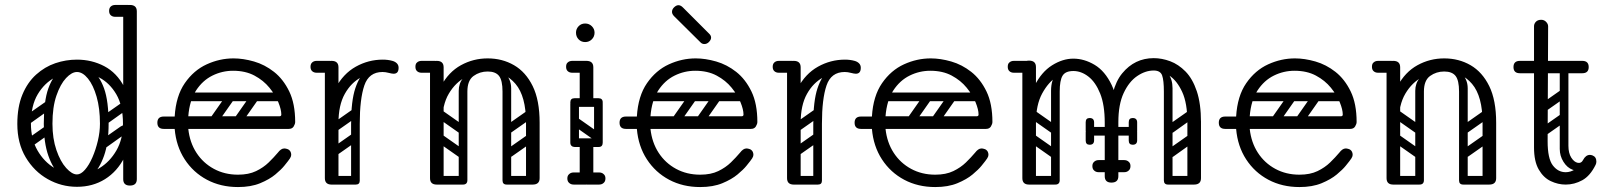

<svg xmlns="http://www.w3.org/2000/svg" viewBox="-20 -746 6517 776"><path d="M291 9Q228 9 173 -22Q118 -53 84 -110Q50 -167 50 -245Q50 -314 70.5 -363.5Q91 -413 126 -444.5Q161 -476 203.5 -490.5Q246 -505 291 -505Q351 -505 401.5 -478.5Q452 -452 482 -395Q512 -338 512 -245Q512 -167 483 -110Q454 -53 404.5 -22Q355 9 291 9ZM291 -41Q340 -41 382 -66.5Q424 -92 450.5 -138Q477 -184 477 -246Q477 -319 450 -365Q423 -411 380.5 -433Q338 -455 291 -455Q245 -455 202.5 -433Q160 -411 132.5 -365Q105 -319 105 -246Q105 -184 131.5 -138Q158 -92 200.5 -66.5Q243 -41 291 -41ZM505 4Q478 4 478 -22V-700Q478 -726 505 -726Q533 -726 533 -700V-22Q533 4 505 4ZM387 -157Q378 -171 391 -181L468 -235Q483 -245 492 -231Q503 -216 489 -207L412 -152Q407 -148 399.5 -149Q392 -150 387 -157ZM394 -255Q385 -269 398 -279L475 -333Q490 -343 499 -329Q510 -314 496 -305L419 -250Q414 -246 406.5 -247Q399 -248 394 -255ZM81 -157Q71 -172 85 -181L162 -235Q177 -245 186 -231Q197 -216 183 -207L106 -152Q100 -148 93 -149Q86 -150 81 -157ZM81 -255Q71 -270 85 -279L162 -333Q177 -343 186 -329Q197 -314 183 -305L106 -250Q100 -246 93 -247Q86 -248 81 -255ZM288 -7Q254 -9 224 -36.5Q194 -64 175.5 -116.5Q157 -169 157 -245Q157 -338 175.5 -389Q194 -440 224 -460.5Q254 -481 288 -481L291 -455Q270 -455 247 -430.5Q224 -406 208 -359.5Q192 -313 192 -246Q192 -186 208 -139.5Q224 -93 247.5 -67Q271 -41 291 -41ZM288 -7 291 -41Q307 -41 323.5 -60Q340 -79 353.5 -110Q367 -141 375.5 -177Q384 -213 384 -246Q384 -308 370.5 -355Q357 -402 335.5 -428.5Q314 -455 291 -455L288 -481Q322 -481 352 -460.5Q382 -440 400.5 -389Q419 -338 419 -245Q419 -169 400.5 -116.5Q382 -64 352 -36.5Q322 -9 288 -7ZM531 -702Q529 -689 522 -685Q518 -678 497 -678H446Q434 -678 427 -685Q421 -691 421 -702Q421 -713 427 -719Q434 -726 446 -726H497Q508 -726 514 -724.5Q520 -723 521 -721Q525 -717 528 -712Q531 -707 531 -702Z M942 10Q872 10 816.5 -19.5Q761 -49 726.5 -102Q692 -155 686 -225H642Q616 -225 616 -250Q616 -275 642 -275H686Q691 -358 727 -410Q763 -462 815.5 -486Q868 -510 924 -510Q963 -510 1006.5 -497.5Q1050 -485 1087.5 -455.5Q1125 -426 1149 -376.5Q1173 -327 1173 -253Q1173 -245 1167 -235Q1161 -225 1147 -225H741Q747 -170 774 -128.5Q801 -87 844.5 -63.5Q888 -40 942 -40Q985 -40 1015 -54.5Q1045 -69 1066 -89.5Q1087 -110 1103 -129Q1109 -137 1115.5 -141.5Q1122 -146 1129 -146Q1133 -146 1138.5 -144.5Q1144 -143 1147 -141Q1157 -134 1157 -120Q1157 -114 1152 -106Q1147 -98 1129 -76Q1117 -61 1093 -41Q1069 -21 1031.5 -5.5Q994 10 942 10ZM741 -276H1109Q1117 -276 1117 -283Q1117 -303 1105 -332.5Q1093 -362 1069 -391.5Q1045 -421 1008.5 -440.5Q972 -460 922 -460Q878 -460 838.5 -440.5Q799 -421 772.5 -380.5Q746 -340 741 -276ZM1027 -372H1130V-337H1027ZM921 -366Q934 -356 925 -343L859 -249Q850 -235 834 -246Q821 -256 830 -269L896 -363Q900 -368 907 -369.5Q914 -371 921 -366ZM1019 -366Q1032 -356 1023 -343L957 -249Q948 -235 932 -246Q919 -256 928 -269L994 -363Q998 -368 1005 -369.5Q1012 -371 1019 -366ZM723 -259Q723 -276 740 -276H1072Q1089 -276 1089 -259Q1089 -241 1073 -241H741Q723 -241 723 -259ZM723 -355Q723 -372 740 -372H1072Q1089 -372 1089 -355Q1089 -337 1073 -337H741Q723 -337 723 -355Z M1305 -240Q1305 -331 1336 -389.5Q1367 -448 1418 -476.5Q1469 -505 1527 -505Q1548 -505 1566 -500Q1577 -497 1584 -490Q1591 -483 1591 -472Q1591 -448 1571 -448Q1564 -448 1551 -451.5Q1538 -455 1526 -455Q1480 -455 1439.5 -433.5Q1399 -412 1373.5 -366.5Q1348 -321 1348 -249ZM1320 0Q1293 0 1293 -26V-474Q1293 -500 1320 -500Q1348 -500 1348 -474V-26Q1348 0 1320 0ZM1345 -476Q1345 -470 1341.5 -465.5Q1338 -461 1336 -459Q1333 -456 1327.5 -454Q1322 -452 1311 -452H1260Q1248 -452 1241 -459Q1235 -465 1235 -476Q1235 -487 1241 -493Q1248 -500 1260 -500H1311Q1322 -500 1328 -498.5Q1334 -497 1335 -495Q1339 -491 1342 -486Q1345 -481 1345 -476ZM1415 0Q1399 0 1399 -16V-245Q1399 -338 1416 -389Q1433 -440 1461 -460.5Q1489 -481 1523 -481L1526 -455Q1471 -455 1452.5 -400.5Q1434 -346 1434 -246V-16Q1434 0 1418 0ZM1302 -17Q1302 -35 1320 -35H1416Q1434 -35 1434 -17Q1434 0 1415 0H1319Q1302 0 1302 -17ZM1348 -221Q1333 -210 1324 -224Q1320 -229 1319.5 -236Q1319 -243 1327 -249L1404 -303Q1419 -313 1429 -299Q1433 -293 1432.5 -286.5Q1432 -280 1425 -275ZM1346 -122Q1331 -111 1322 -125Q1318 -130 1317.5 -137Q1317 -144 1325 -150L1402 -204Q1417 -214 1427 -200Q1431 -194 1430.5 -187.5Q1430 -181 1423 -176Z M1732 -250Q1732 -341 1762.5 -398Q1793 -455 1843 -482.5Q1893 -510 1951 -510Q2010 -510 2057.5 -482.5Q2105 -455 2133 -398Q2161 -341 2161 -250H2106Q2106 -357 2063.5 -407Q2021 -457 1951 -457Q1905 -457 1863 -435Q1821 -413 1794 -367.5Q1767 -322 1767 -250ZM1745 0Q1718 0 1718 -26V-474Q1718 -500 1745 -500Q1773 -500 1773 -474V-26Q1773 0 1745 0ZM1684 -452Q1672 -452 1665 -459Q1659 -465 1659 -476Q1659 -488 1665 -493Q1672 -500 1684 -500H1735Q1746 -500 1752 -498.5Q1758 -497 1759 -495Q1763 -491 1766 -486Q1769 -481 1769 -476Q1767 -463 1760 -459Q1756 -452 1735 -452ZM2133 0Q2106 0 2106 -26V-250Q2106 -276 2133 -276Q2161 -276 2161 -250V-26Q2161 0 2133 0ZM2028 0Q2011 0 2011 -17V-379Q2011 -396 2028 -396Q2046 -396 2046 -380V-18Q2046 0 2028 0ZM1951 -457Q1919 -457 1894 -439Q1869 -421 1869 -376V-281H1834V-379Q1834 -409 1852 -431Q1870 -453 1899.5 -464.5Q1929 -476 1962 -476ZM1951 -457 1941 -476Q1991 -476 2018.5 -451.5Q2046 -427 2046 -389V-281H2011V-376Q2011 -421 1997 -439Q1983 -457 1951 -457ZM1729 -17Q1729 -35 1747 -35H1850Q1868 -35 1868 -17Q1868 0 1849 0H1746Q1729 0 1729 -17ZM2013 -17Q2013 -35 2031 -35H2134Q2152 -35 2152 -17Q2152 0 2133 0H2030Q2013 0 2013 -17ZM1744 -198Q1754 -211 1767 -202L1861 -136Q1875 -127 1864 -111Q1854 -98 1841 -107L1747 -173Q1742 -177 1740.5 -184Q1739 -191 1744 -198ZM1744 -296Q1754 -309 1767 -300L1861 -234Q1875 -225 1864 -209Q1854 -196 1841 -205L1747 -271Q1742 -275 1740.5 -282Q1739 -289 1744 -296ZM1851 0Q1834 0 1834 -17V-349Q1834 -366 1851 -366Q1869 -366 1869 -350V-18Q1869 0 1851 0ZM1755 0Q1738 0 1738 -17V-349Q1738 -366 1755 -366Q1773 -366 1773 -350V-18Q1773 0 1755 0ZM2047 -211Q2032 -200 2023 -214Q2019 -219 2018.5 -226Q2018 -233 2026 -239L2103 -293Q2118 -303 2128 -289Q2132 -283 2131.5 -276.5Q2131 -270 2124 -265ZM2049 -114Q2034 -103 2025 -117Q2021 -122 2020.5 -129Q2020 -136 2028 -142L2105 -196Q2120 -206 2130 -192Q2134 -186 2133.5 -179.5Q2133 -173 2126 -168Z M2293 -452Q2281 -452 2274 -459Q2268 -465 2268 -476Q2268 -488 2274 -493Q2281 -500 2293 -500H2344Q2355 -500 2361 -498.5Q2367 -497 2368 -495Q2376 -487 2376 -476Q2375 -465 2369 -459Q2366 -456 2360.5 -454Q2355 -452 2344 -452ZM2285 -170Q2285 -187 2302 -187H2399Q2416 -187 2416 -170Q2416 -152 2400 -152H2302Q2295 -152 2290 -156.5Q2285 -161 2285 -170ZM2350 -3Q2323 -3 2323 -29V-158Q2323 -184 2350 -184Q2378 -184 2378 -158V-29Q2378 -3 2350 -3ZM2350 -314Q2323 -314 2323 -340V-474Q2323 -500 2350 -500Q2378 -500 2378 -474V-340Q2378 -314 2350 -314ZM2285 -332Q2285 -349 2302 -349H2399Q2416 -349 2416 -332Q2416 -314 2400 -314H2302Q2295 -314 2290 -318.5Q2285 -323 2285 -332ZM2290 -267Q2300 -280 2313 -271L2407 -205Q2421 -196 2410 -180Q2400 -167 2387 -176L2293 -242Q2288 -246 2286.5 -253Q2285 -260 2290 -267ZM2398 -153Q2381 -153 2381 -170V-326Q2381 -343 2398 -343Q2416 -343 2416 -327V-171Q2416 -153 2398 -153ZM2302 -153Q2285 -153 2285 -170V-326Q2285 -343 2302 -343Q2320 -343 2320 -327V-171Q2320 -153 2302 -153ZM2273 -25Q2273 -36 2280 -42Q2287 -49 2299 -49H2348Q2360 -49 2367 -43Q2374 -36 2374 -25Q2374 -13 2367 -6Q2360 0 2348 0H2299Q2287 0 2280 -7Q2273 -13 2273 -25ZM2427 -25Q2427 -13 2420 -7Q2413 0 2401 0H2352Q2341 0 2333 -6Q2326 -13 2326 -25Q2326 -36 2333 -43Q2341 -49 2352 -49H2401Q2413 -49 2420 -42Q2427 -36 2427 -25ZM2345 -576Q2329 -576 2318.5 -587Q2308 -598 2308 -614Q2308 -629 2318.5 -640Q2329 -651 2345 -651Q2361 -651 2372 -640Q2383 -629 2383 -614Q2383 -598 2372 -587Q2361 -576 2345 -576Z M2810 10Q2740 10 2684.5 -19.5Q2629 -49 2594.5 -102Q2560 -155 2554 -225H2510Q2484 -225 2484 -250Q2484 -275 2510 -275H2554Q2559 -358 2595 -410Q2631 -462 2683.5 -486Q2736 -510 2792 -510Q2831 -510 2874.5 -497.5Q2918 -485 2955.5 -455.5Q2993 -426 3017 -376.5Q3041 -327 3041 -253Q3041 -245 3035 -235Q3029 -225 3015 -225H2609Q2615 -170 2642 -128.5Q2669 -87 2712.5 -63.5Q2756 -40 2810 -40Q2853 -40 2883 -54.5Q2913 -69 2934 -89.5Q2955 -110 2971 -129Q2977 -137 2983.5 -141.5Q2990 -146 2997 -146Q3001 -146 3006.5 -144.5Q3012 -143 3015 -141Q3025 -134 3025 -120Q3025 -114 3020 -106Q3015 -98 2997 -76Q2985 -61 2961 -41Q2937 -21 2899.5 -5.5Q2862 10 2810 10ZM2609 -276H2977Q2985 -276 2985 -283Q2985 -303 2973 -332.5Q2961 -362 2937 -391.5Q2913 -421 2876.5 -440.5Q2840 -460 2790 -460Q2746 -460 2706.5 -440.5Q2667 -421 2640.5 -380.5Q2614 -340 2609 -276ZM2895 -372H2998V-337H2895ZM2789 -366Q2802 -356 2793 -343L2727 -249Q2718 -235 2702 -246Q2689 -256 2698 -269L2764 -363Q2768 -368 2775 -369.5Q2782 -371 2789 -366ZM2887 -366Q2900 -356 2891 -343L2825 -249Q2816 -235 2800 -246Q2787 -256 2796 -269L2862 -363Q2866 -368 2873 -369.5Q2880 -371 2887 -366ZM2591 -259Q2591 -276 2608 -276H2940Q2957 -276 2957 -259Q2957 -241 2941 -241H2609Q2591 -241 2591 -259ZM2591 -355Q2591 -372 2608 -372H2940Q2957 -372 2957 -355Q2957 -337 2941 -337H2609Q2591 -337 2591 -355ZM2812 -574 2705 -680Q2696 -689 2696 -698Q2696 -708 2704 -716Q2713 -725 2722 -725Q2731 -725 2740 -716L2847 -609Q2854 -602 2854 -594Q2854 -585 2845 -576Q2837 -568 2827 -568Q2818 -568 2812 -574Z M3173 -240Q3173 -331 3204 -389.5Q3235 -448 3286 -476.5Q3337 -505 3395 -505Q3416 -505 3434 -500Q3445 -497 3452 -490Q3459 -483 3459 -472Q3459 -448 3439 -448Q3432 -448 3419 -451.5Q3406 -455 3394 -455Q3348 -455 3307.5 -433.5Q3267 -412 3241.5 -366.5Q3216 -321 3216 -249ZM3188 0Q3161 0 3161 -26V-474Q3161 -500 3188 -500Q3216 -500 3216 -474V-26Q3216 0 3188 0ZM3213 -476Q3213 -470 3209.5 -465.5Q3206 -461 3204 -459Q3201 -456 3195.5 -454Q3190 -452 3179 -452H3128Q3116 -452 3109 -459Q3103 -465 3103 -476Q3103 -487 3109 -493Q3116 -500 3128 -500H3179Q3190 -500 3196 -498.5Q3202 -497 3203 -495Q3207 -491 3210 -486Q3213 -481 3213 -476ZM3283 0Q3267 0 3267 -16V-245Q3267 -338 3284 -389Q3301 -440 3329 -460.5Q3357 -481 3391 -481L3394 -455Q3339 -455 3320.5 -400.5Q3302 -346 3302 -246V-16Q3302 0 3286 0ZM3170 -17Q3170 -35 3188 -35H3284Q3302 -35 3302 -17Q3302 0 3283 0H3187Q3170 0 3170 -17ZM3216 -221Q3201 -210 3192 -224Q3188 -229 3187.5 -236Q3187 -243 3195 -249L3272 -303Q3287 -313 3297 -299Q3301 -293 3300.5 -286.5Q3300 -280 3293 -275ZM3214 -122Q3199 -111 3190 -125Q3186 -130 3185.5 -137Q3185 -144 3193 -150L3270 -204Q3285 -214 3295 -200Q3299 -194 3298.5 -187.5Q3298 -181 3291 -176Z M3760 10Q3690 10 3634.5 -19.5Q3579 -49 3544.5 -102Q3510 -155 3504 -225H3460Q3434 -225 3434 -250Q3434 -275 3460 -275H3504Q3509 -358 3545 -410Q3581 -462 3633.5 -486Q3686 -510 3742 -510Q3781 -510 3824.5 -497.5Q3868 -485 3905.5 -455.5Q3943 -426 3967 -376.5Q3991 -327 3991 -253Q3991 -245 3985 -235Q3979 -225 3965 -225H3559Q3565 -170 3592 -128.5Q3619 -87 3662.5 -63.5Q3706 -40 3760 -40Q3803 -40 3833 -54.5Q3863 -69 3884 -89.5Q3905 -110 3921 -129Q3927 -137 3933.5 -141.5Q3940 -146 3947 -146Q3951 -146 3956.5 -144.5Q3962 -143 3965 -141Q3975 -134 3975 -120Q3975 -114 3970 -106Q3965 -98 3947 -76Q3935 -61 3911 -41Q3887 -21 3849.5 -5.5Q3812 10 3760 10ZM3559 -276H3927Q3935 -276 3935 -283Q3935 -303 3923 -332.5Q3911 -362 3887 -391.5Q3863 -421 3826.5 -440.5Q3790 -460 3740 -460Q3696 -460 3656.5 -440.5Q3617 -421 3590.5 -380.5Q3564 -340 3559 -276ZM3845 -372H3948V-337H3845ZM3739 -366Q3752 -356 3743 -343L3677 -249Q3668 -235 3652 -246Q3639 -256 3648 -269L3714 -363Q3718 -368 3725 -369.5Q3732 -371 3739 -366ZM3837 -366Q3850 -356 3841 -343L3775 -249Q3766 -235 3750 -246Q3737 -256 3746 -269L3812 -363Q3816 -368 3823 -369.5Q3830 -371 3837 -366ZM3541 -259Q3541 -276 3558 -276H3890Q3907 -276 3907 -259Q3907 -241 3891 -241H3559Q3541 -241 3541 -259ZM3541 -355Q3541 -372 3558 -372H3890Q3907 -372 3907 -355Q3907 -337 3891 -337H3559Q3541 -337 3541 -355Z M4132 -250Q4132 -341 4160.5 -398Q4189 -455 4232 -482Q4275 -509 4318 -509Q4362 -509 4404 -484Q4446 -459 4473 -402.5Q4500 -346 4500 -250H4445Q4445 -322 4426.5 -368Q4408 -414 4379 -436.5Q4350 -459 4318 -459Q4287 -459 4252 -436.5Q4217 -414 4192 -368Q4167 -322 4167 -250ZM4139 0Q4112 0 4112 -26V-475Q4112 -501 4139 -501Q4167 -501 4167 -475V-26Q4167 0 4139 0ZM4472 -8Q4445 -8 4445 -34V-274Q4445 -300 4472 -300Q4500 -300 4500 -274V-34Q4500 -8 4472 -8ZM4806 0Q4779 0 4779 -26V-256Q4779 -282 4806 -282Q4834 -282 4834 -256V-26Q4834 0 4806 0ZM4465 -252Q4465 -388 4515.5 -449.5Q4566 -511 4643 -511Q4676 -511 4709.5 -498.5Q4743 -486 4771.5 -457Q4800 -428 4817 -377.5Q4834 -327 4834 -252H4779Q4779 -329 4758 -374.5Q4737 -420 4706 -440.5Q4675 -461 4643 -461Q4609 -461 4576 -438.5Q4543 -416 4521.5 -370Q4500 -324 4500 -252ZM4163 -476Q4161 -463 4154 -459Q4150 -452 4129 -452H4078Q4066 -452 4059 -459Q4053 -465 4053 -476Q4053 -488 4059 -493Q4066 -500 4078 -500H4129Q4140 -500 4146 -498.5Q4152 -497 4153 -495Q4157 -491 4160 -486Q4163 -481 4163 -476ZM4697 -118Q4687 -133 4701 -142L4778 -196Q4793 -206 4802 -192Q4813 -177 4799 -168L4722 -113Q4716 -109 4709 -110Q4702 -111 4697 -118ZM4697 -216Q4687 -231 4701 -240L4778 -294Q4793 -304 4802 -290Q4813 -275 4799 -266L4722 -211Q4716 -207 4709 -208Q4702 -209 4697 -216ZM4701 0Q4684 0 4684 -17V-379Q4684 -396 4701 -396Q4719 -396 4719 -380V-18Q4719 0 4701 0ZM4318 -459Q4286 -459 4274.5 -440Q4263 -421 4263 -376V-281H4228V-379Q4228 -424 4250.5 -451Q4273 -478 4301 -478ZM4643 -461 4647 -479Q4719 -463 4719 -389V-281H4684V-376Q4684 -421 4677 -441Q4670 -461 4643 -461ZM4122 -17Q4122 -35 4140 -35H4243Q4261 -35 4261 -17Q4261 0 4242 0H4139Q4122 0 4122 -17ZM4686 -17Q4686 -35 4704 -35H4807Q4825 -35 4825 -17Q4825 0 4806 0H4703Q4686 0 4686 -17ZM4564 -215Q4564 -198 4547 -198H4393Q4376 -198 4376 -215Q4376 -233 4392 -233H4546Q4564 -233 4564 -215ZM4542 -178V-212Q4542 -221 4546 -225Q4550 -229 4559 -229Q4569 -229 4573 -225Q4576 -222 4576 -213V-179Q4576 -161 4558 -161Q4542 -161 4542 -178ZM4576 -251V-217Q4576 -208 4573 -205Q4569 -201 4559 -201Q4550 -201 4546 -205Q4542 -209 4542 -218V-252Q4542 -269 4558 -269Q4576 -269 4576 -251ZM4368 -178V-212Q4368 -221 4372 -225Q4376 -229 4385 -229Q4390 -229 4393.5 -228Q4397 -227 4399 -225Q4402 -222 4402 -213V-179Q4402 -161 4384 -161Q4368 -161 4368 -178ZM4402 -251V-217Q4402 -208 4399 -205Q4397 -203 4393.5 -202Q4390 -201 4385 -201Q4376 -201 4372 -205Q4368 -209 4368 -218V-252Q4368 -269 4384 -269Q4402 -269 4402 -251ZM4138 -198Q4148 -211 4161 -202L4255 -136Q4269 -127 4258 -111Q4248 -98 4235 -107L4141 -173Q4136 -177 4134.5 -184Q4133 -191 4138 -198ZM4138 -296Q4148 -309 4161 -300L4255 -234Q4269 -225 4258 -209Q4248 -196 4235 -205L4141 -271Q4136 -275 4134.5 -282Q4133 -289 4138 -296ZM4245 0Q4228 0 4228 -17V-349Q4228 -366 4245 -366Q4263 -366 4263 -350V-18Q4263 0 4245 0ZM4149 0Q4132 0 4132 -17V-349Q4132 -366 4149 -366Q4167 -366 4167 -350V-18Q4167 0 4149 0ZM4395 -75Q4395 -86 4402 -92Q4409 -99 4421 -99H4470Q4482 -99 4489 -93Q4496 -86 4496 -75Q4496 -63 4489 -56Q4482 -50 4470 -50H4421Q4409 -50 4402 -57Q4395 -63 4395 -75ZM4549 -75Q4549 -63 4542 -57Q4535 -50 4523 -50H4474Q4463 -50 4455 -56Q4448 -63 4448 -75Q4448 -86 4455 -93Q4463 -99 4474 -99H4523Q4535 -99 4542 -92Q4549 -86 4549 -75Z M5232 10Q5162 10 5106.5 -19.5Q5051 -49 5016.5 -102Q4982 -155 4976 -225H4932Q4906 -225 4906 -250Q4906 -275 4932 -275H4976Q4981 -358 5017 -410Q5053 -462 5105.5 -486Q5158 -510 5214 -510Q5253 -510 5296.5 -497.5Q5340 -485 5377.5 -455.5Q5415 -426 5439 -376.5Q5463 -327 5463 -253Q5463 -245 5457 -235Q5451 -225 5437 -225H5031Q5037 -170 5064 -128.5Q5091 -87 5134.5 -63.5Q5178 -40 5232 -40Q5275 -40 5305 -54.5Q5335 -69 5356 -89.5Q5377 -110 5393 -129Q5399 -137 5405.5 -141.5Q5412 -146 5419 -146Q5423 -146 5428.5 -144.5Q5434 -143 5437 -141Q5447 -134 5447 -120Q5447 -114 5442 -106Q5437 -98 5419 -76Q5407 -61 5383 -41Q5359 -21 5321.5 -5.5Q5284 10 5232 10ZM5031 -276H5399Q5407 -276 5407 -283Q5407 -303 5395 -332.5Q5383 -362 5359 -391.5Q5335 -421 5298.5 -440.5Q5262 -460 5212 -460Q5168 -460 5128.5 -440.5Q5089 -421 5062.5 -380.5Q5036 -340 5031 -276ZM5317 -372H5420V-337H5317ZM5211 -366Q5224 -356 5215 -343L5149 -249Q5140 -235 5124 -246Q5111 -256 5120 -269L5186 -363Q5190 -368 5197 -369.5Q5204 -371 5211 -366ZM5309 -366Q5322 -356 5313 -343L5247 -249Q5238 -235 5222 -246Q5209 -256 5218 -269L5284 -363Q5288 -368 5295 -369.5Q5302 -371 5309 -366ZM5013 -259Q5013 -276 5030 -276H5362Q5379 -276 5379 -259Q5379 -241 5363 -241H5031Q5013 -241 5013 -259ZM5013 -355Q5013 -372 5030 -372H5362Q5379 -372 5379 -355Q5379 -337 5363 -337H5031Q5013 -337 5013 -355Z M5598 -250Q5598 -341 5628.5 -398Q5659 -455 5709 -482.5Q5759 -510 5817 -510Q5876 -510 5923.5 -482.5Q5971 -455 5999 -398Q6027 -341 6027 -250H5972Q5972 -357 5929.5 -407Q5887 -457 5817 -457Q5771 -457 5729 -435Q5687 -413 5660 -367.5Q5633 -322 5633 -250ZM5611 0Q5584 0 5584 -26V-474Q5584 -500 5611 -500Q5639 -500 5639 -474V-26Q5639 0 5611 0ZM5550 -452Q5538 -452 5531 -459Q5525 -465 5525 -476Q5525 -488 5531 -493Q5538 -500 5550 -500H5601Q5612 -500 5618 -498.5Q5624 -497 5625 -495Q5629 -491 5632 -486Q5635 -481 5635 -476Q5633 -463 5626 -459Q5622 -452 5601 -452ZM5999 0Q5972 0 5972 -26V-250Q5972 -276 5999 -276Q6027 -276 6027 -250V-26Q6027 0 5999 0ZM5894 0Q5877 0 5877 -17V-379Q5877 -396 5894 -396Q5912 -396 5912 -380V-18Q5912 0 5894 0ZM5817 -457Q5785 -457 5760 -439Q5735 -421 5735 -376V-281H5700V-379Q5700 -409 5718 -431Q5736 -453 5765.5 -464.5Q5795 -476 5828 -476ZM5817 -457 5807 -476Q5857 -476 5884.5 -451.5Q5912 -427 5912 -389V-281H5877V-376Q5877 -421 5863 -439Q5849 -457 5817 -457ZM5595 -17Q5595 -35 5613 -35H5716Q5734 -35 5734 -17Q5734 0 5715 0H5612Q5595 0 5595 -17ZM5879 -17Q5879 -35 5897 -35H6000Q6018 -35 6018 -17Q6018 0 5999 0H5896Q5879 0 5879 -17ZM5610 -198Q5620 -211 5633 -202L5727 -136Q5741 -127 5730 -111Q5720 -98 5707 -107L5613 -173Q5608 -177 5606.5 -184Q5605 -191 5610 -198ZM5610 -296Q5620 -309 5633 -300L5727 -234Q5741 -225 5730 -209Q5720 -196 5707 -205L5613 -271Q5608 -275 5606.5 -282Q5605 -289 5610 -296ZM5717 0Q5700 0 5700 -17V-349Q5700 -366 5717 -366Q5735 -366 5735 -350V-18Q5735 0 5717 0ZM5621 0Q5604 0 5604 -17V-349Q5604 -366 5621 -366Q5639 -366 5639 -350V-18Q5639 0 5621 0ZM5913 -211Q5898 -200 5889 -214Q5885 -219 5884.5 -226Q5884 -233 5892 -239L5969 -293Q5984 -303 5994 -289Q5998 -283 5997.5 -276.5Q5997 -270 5990 -265ZM5915 -114Q5900 -103 5891 -117Q5887 -122 5886.5 -129Q5886 -136 5894 -142L5971 -196Q5986 -206 5996 -192Q6000 -186 5999.5 -179.5Q5999 -173 5992 -168Z M6308 0Q6277 0 6247.5 -14Q6218 -28 6199 -61Q6180 -94 6180 -150V-640Q6180 -650 6187.5 -658Q6195 -666 6209 -666Q6221 -666 6229 -657.5Q6237 -649 6237 -640Q6237 -572 6236.5 -516Q6236 -460 6236 -407.5Q6236 -355 6235.5 -299Q6235 -243 6235 -175Q6235 -105 6256 -77.5Q6277 -50 6308 -50Q6328 -50 6346.5 -62Q6365 -74 6378 -99Q6389 -120 6406 -120Q6410 -120 6416 -118Q6432 -112 6432 -93Q6432 -86 6429 -80Q6407 -35 6375 -17.5Q6343 0 6308 0ZM6123 -450Q6097 -450 6097 -475Q6097 -500 6123 -500H6375Q6401 -500 6401 -475Q6401 -450 6375 -450ZM6302 -485Q6319 -485 6319 -468V-154Q6319 -137 6302 -137Q6284 -137 6284 -153V-467Q6284 -485 6302 -485ZM6378 -99V-73Q6358 -52 6336 -60Q6314 -68 6299 -92Q6284 -116 6284 -144V-252H6319V-157Q6319 -127 6330.5 -109Q6342 -91 6356.5 -88Q6371 -85 6378 -99ZM6231 -299Q6216 -288 6207 -302Q6203 -307 6202.5 -314Q6202 -321 6210 -327L6287 -381Q6302 -391 6312 -377Q6316 -371 6315.5 -364.5Q6315 -358 6308 -353ZM6229 -200Q6214 -189 6205 -203Q6201 -208 6200.5 -215Q6200 -222 6208 -228L6285 -282Q6300 -292 6310 -278Q6314 -272 6313.5 -265.5Q6313 -259 6306 -254Z"/></svg>

Font: Agu Display
Style: Regular
Weight: 400
Designer: Oluwaseun Badejo
Version: Version 1.103